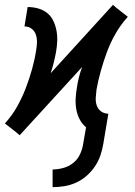

<svg xmlns="http://www.w3.org/2000/svg" viewBox="-37 -549 557 792"><path d="M180 223V150Q201 150 223.5 144Q246 138 264.5 123.5Q283 109 293 87.5Q303 66 306 45L318 -24Q302 -37 292 -56Q282 -75 278 -96.5Q274 -118 275 -141Q276 -164 280 -186Q283 -208 288.5 -230Q294 -252 302 -273L44 9L29 -4L-17 -40L-14 -43Q14 -74 34.5 -111Q55 -148 69.5 -186Q84 -224 95 -263Q106 -302 112 -341Q115 -357 115.5 -374Q116 -391 111 -406Q106 -421 93.5 -430.5Q81 -440 64 -440L77 -520Q100 -520 121 -514Q142 -508 158 -495Q174 -482 183 -463Q192 -444 196 -422.5Q200 -401 199 -378.5Q198 -356 194 -334Q190 -312 184.5 -290Q179 -268 172 -247L429 -529L444 -516L490 -480L488 -477Q460 -446 439 -409Q418 -372 404 -334Q390 -296 379 -257Q368 -218 361 -179Q359 -163 358 -146Q357 -129 362 -114Q367 -99 380 -89.5Q393 -80 410 -80L389 45Q385 69 377 92.5Q369 116 354.5 137.5Q340 159 320 176.5Q300 194 276.5 204.5Q253 215 228.5 219Q204 223 180 223Z"/></svg>

Font: Iosevka Term Curly Md Obl
Style: Regular
Weight: 500
Italic angle: -9°
Designer: Belleve Invis
Foundry: Belleve Invis
Version: Version 32.3.0